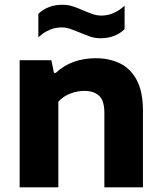

<svg xmlns="http://www.w3.org/2000/svg" viewBox="-20 -806 695 826"><path d="M64.5 0V-547H201L212 -492.5H220Q287.5 -555.5 392 -555.5Q451.5 -555.5 497.2 -532.8Q543 -510 569 -460.2Q595 -410.5 595 -329.5V0H429V-320Q429 -373.5 406.2 -394.2Q383.5 -415 343 -415Q313 -415 282.5 -403.5Q252 -392 231 -368.5V0ZM412.5 -641.5Q387.5 -641.5 365.2 -649.5Q343 -657.5 322 -666.5Q302.5 -674.5 283.8 -681.2Q265 -688 245 -688Q191 -688 145 -645.5V-746.5Q185.5 -785.5 248.5 -785.5Q273.5 -785.5 295.8 -777.8Q318 -770 339 -761Q358.5 -752.5 377.2 -745.8Q396 -739 416 -739Q470 -739 516 -781.5V-680.5Q475.5 -641.5 412.5 -641.5Z"/></svg>

Font: Encode Sans SmExp
Style: Bold
Weight: 700
Width: 6
Designer: Multiple Designers
Foundry: Impallari Type
Version: Version 3.002; ttfautohint (v1.8.3) -l 8 -r 50 -G 200 -x 14 